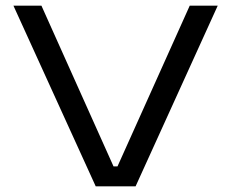

<svg xmlns="http://www.w3.org/2000/svg" viewBox="-20 -659 817 679"><path d="M318.5 0 27.5 -639H126.5L381.5 -70.5H395.5L651 -639H750L459.5 0Z"/></svg>

Font: Anek Latin Expanded
Style: Regular
Weight: 400
Width: 7
Designer: Yesha Goshar
Foundry: Ek Type
Version: Version 1.003